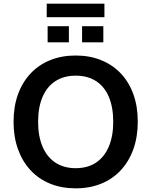

<svg xmlns="http://www.w3.org/2000/svg" viewBox="-20 -1018 825 1048"><path d="M393 10Q316 10 253.5 -15.5Q191 -41 146.5 -89Q102 -137 78 -204Q54 -271 54 -353Q54 -436 78 -502.5Q102 -569 146.5 -616.5Q191 -664 253.5 -689.5Q316 -715 393 -715Q470 -715 532.5 -689.5Q595 -664 639.5 -617Q684 -570 708 -503.5Q732 -437 732 -354Q732 -271 708 -204Q684 -137 639.5 -89Q595 -41 532.5 -15.5Q470 10 393 10ZM393 -100Q458 -100 503.5 -130Q549 -160 573.5 -217Q598 -274 598 -353Q598 -433 574 -489.5Q550 -546 504 -575.5Q458 -605 393 -605Q329 -605 283 -575.5Q237 -546 212.5 -489.5Q188 -433 188 -353Q188 -274 212.5 -217Q237 -160 283 -130Q329 -100 393 -100ZM235 -924V-998H550V-924ZM240 -787V-875H356V-787ZM428 -787V-875H544V-787Z"/></svg>

Font: Nunito Sans 12pt ExtraLight
Style: Regular
Weight: 200
Version: Version 3.101;gftools[0.9.27]